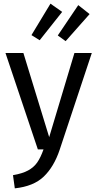

<svg xmlns="http://www.w3.org/2000/svg" viewBox="-20 -817 532 1050"><path d="M306 3Q275 95 219.5 148.5Q164 202 61 213L51 141Q103 132 134 115Q165 98 183.5 71.5Q202 45 218 0H187L10 -527H108L249 -67L387 -527H482ZM320 -752 197 -597 152 -625 256 -797ZM470 -740 339 -592 296 -623 408 -789Z"/></svg>

Font: Fira GO
Style: Regular
Weight: 400
Designer: Carrois Corporate
Foundry: Carrois Corporate GbR
Version: Version 0.300